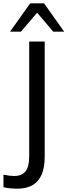

<svg xmlns="http://www.w3.org/2000/svg" viewBox="-20 -957 409 1164"><path d="M82 187Q65 187 44 185Q23 183 1 178V102Q20 106 37 108Q54 110 66 110Q112 110 134.5 82Q157 54 157 -7V-705H251V-6Q251 57 233 100Q215 143 178 165Q141 187 82 187ZM41 -765 163 -937H247L369 -765H303L205 -880L107 -765Z"/></svg>

Font: Mulish ExtraLight Medium
Style: Regular
Weight: 500
Version: Version 3.603